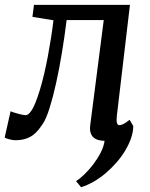

<svg xmlns="http://www.w3.org/2000/svg" viewBox="-45 -575 622 798"><path d="M17.1 7.8Q12.7 7.8 5.9 6.6Q-1 5.4 -7.6 3.7Q-14.2 2 -19.5 -0.2Q-24.9 -2.4 -25.4 -3.9L-1 -112.8Q1 -111.3 9.3 -108.6Q17.6 -106 27.8 -103Q38.1 -100.1 47.6 -98.1Q57.1 -96.2 61 -96.2Q72.3 -96.2 83.5 -112.3Q93.3 -125.5 102.5 -148.7Q111.8 -171.9 120.8 -201.7Q129.9 -231.4 138.2 -266.6Q146.5 -301.8 153.6 -339.4Q160.6 -377 166.7 -415.5Q172.9 -454.1 177.2 -490.7L89.8 -504.9L96.2 -554.7H495.1L440.4 -91.8Q436.5 -54.7 451.2 -54.7Q457.5 -54.7 467 -59.1Q476.6 -63.5 493.7 -77.1L508.8 -51.3Q508.8 -26.9 499.8 -0.7Q490.7 25.4 475.1 51.3Q459.5 77.1 438.5 101.1Q417.5 125 393.6 145.3Q369.6 165.5 343.5 180.4Q317.4 195.3 292 203.1L271 177.7Q287.1 168 306.4 149.2Q325.7 130.4 343.3 107.2Q360.8 84 373.8 58.6Q386.7 33.2 389.6 10.3Q375 10.3 362.8 6.6Q350.6 2.9 342.5 -4.9Q334.5 -12.7 331.1 -25.1Q327.6 -37.6 330.1 -55.2L386.2 -491.7H231.9Q223.6 -423.8 212.4 -356Q201.2 -288.1 188.2 -229.7Q175.3 -171.4 161.4 -127.2Q147.5 -83 134.3 -62.5Q124.5 -47.9 114.3 -34.9Q104 -22 90.6 -12.5Q77.1 -2.9 59.3 2.4Q41.5 7.8 17.1 7.8Z"/></svg>

Font: Merriweather
Style: Italic
Weight: 400
Italic angle: -7°
Designer: Eben Sorkin ( eben@eyebytes.com )
Foundry: Eben Sorkin ( eben@eyebytes.com )
Version: Version 1.005; ttfautohint (v0.97) -l 13 -r 13 -G 200 -x 24 